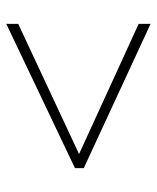

<svg xmlns="http://www.w3.org/2000/svg" viewBox="36 -744 500 612"><g transform="rotate(-90 286.0 -438.0)"><path d="M516 -208 56 -421V-449L516 -668V-630L101 -436L516 -246Z"/></g></svg>

Font: Noto Sans Kannada UI ExtraLight
Style: Regular
Weight: 200
Designer: Jelle Bosma - Monotype Design Team
Foundry: Monotype Imaging Inc.
Version: Version 2.005; ttfautohint (v1.8.4.7-5d5b)